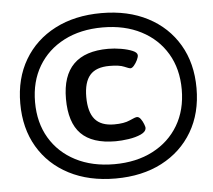

<svg xmlns="http://www.w3.org/2000/svg" viewBox="-51 -764 917 828"><g transform="rotate(-5 407.0 -350.0)"><path d="M417 8Q302 8 216 -36.5Q130 -81 82.5 -161.5Q35 -242 35 -350Q35 -458 82.5 -538.5Q130 -619 216 -663.5Q302 -708 417 -708Q532 -708 617.5 -663.5Q703 -619 750.5 -538.5Q798 -458 798 -350Q798 -242 750.5 -161.5Q703 -81 617.5 -36.5Q532 8 417 8ZM417 -54Q512 -54 583.5 -91Q655 -128 694.5 -194.5Q734 -261 734 -350Q734 -439 694.5 -505.5Q655 -572 583.5 -609Q512 -646 417 -646Q321 -646 249.5 -609Q178 -572 138.5 -505.5Q99 -439 99 -350Q99 -261 138.5 -194.5Q178 -128 249.5 -91Q321 -54 417 -54ZM431 -152Q330 -152 281.5 -201Q233 -250 233 -353Q233 -552 433 -552Q460 -552 489 -547Q518 -542 538 -533.5Q558 -525 558 -513Q558 -505 552 -492.5Q546 -480 537.5 -470Q529 -460 522 -460Q516 -460 495.5 -469Q475 -478 432 -478Q374 -478 347.5 -447.5Q321 -417 321 -353Q321 -288 347.5 -256.5Q374 -225 431 -225Q474 -225 499 -236.5Q524 -248 531 -248Q540 -248 547.5 -237.5Q555 -227 559.5 -215Q564 -203 564 -199Q564 -182 541 -171.5Q518 -161 487 -156.5Q456 -152 431 -152Z"/></g></svg>

Font: Asap Semi Expanded Semi Expanded Regular
Style: Bold Italic
Weight: 700
Width: 6
Italic angle: -6°
Designer: Pablo Cosgaya
Foundry: Omnibus-Type
Version: Version 3.001; ttfautohint (v1.8.4.7-5d5b)